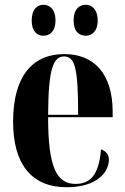

<svg xmlns="http://www.w3.org/2000/svg" viewBox="-20 -776 525 806"><path d="M341 -626C364 -626 390 -643 390 -690C390 -738 364 -756 341 -756C313 -756 289 -738 289 -690C289 -643 313 -626 341 -626ZM162 -626C188 -626 213 -643 213 -690C213 -738 188 -756 162 -756C137 -756 113 -738 113 -690C113 -643 137 -626 162 -626ZM260 10C387 10 437 -53 437 -106C437 -128 423 -143 404 -149C395 -36 355 -4 297 -4C217 -4 182 -75 182 -284H453V-306C453 -464 377 -549 250 -549C114 -549 35 -453 35 -265C35 -91 109 10 260 10ZM182 -294C183 -486 203 -539 249 -539C296 -539 308 -486 308 -294Z"/></svg>

Font: Noto Serif Display Condensed Extra
Style: Regular
Weight: 800
Width: 3
Designer: Monotype Design Team
Foundry: Monotype Imaging Inc.
Version: Version 1.900